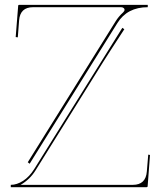

<svg xmlns="http://www.w3.org/2000/svg" viewBox="-20 -780 670 800"><path d="M498 -658.2Q429.7 -553.7 408.7 -520L127.9 -69.8Q105 -32.7 65.9 -9.8H533.7Q587.4 -9.8 591.8 -65.4L597.7 -135.7L605 -134.3L595.2 -4.4Q595.2 0 589.8 0H24.9V-9.8Q50.3 -9.8 76.4 -26.6Q102.5 -43.5 123 -76.2L489.7 -664.1ZM95.7 -104 460.9 -689.9Q474.1 -711.4 492.7 -728Q499 -733.9 499 -739.3Q499 -743.7 494.9 -746.8Q490.7 -750 484.4 -750H117.7Q64 -750 59.6 -695.3L54.2 -624.5L45.4 -625.5L55.7 -755.4Q55.7 -759.8 60.5 -759.8H595.7V-750Q510.3 -750 469.2 -684.1L103.5 -97.7Z"/></svg>

Font: ZnikomitNo25
Style: Regular
Weight: 100
Designer: gluk
Foundry: gluk
Version: Version 0.56